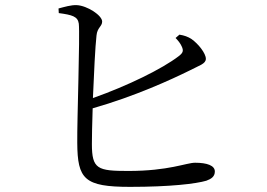

<svg xmlns="http://www.w3.org/2000/svg" viewBox="-20 -743 1040 748"><path d="M664 -595C673 -586 683 -574 688 -562C696 -545 693 -537 676 -524C612 -475 478 -409 342 -361C346 -457 351 -562 356 -605C359 -636 378 -640 378 -659C378 -683 320 -721 279 -723C257 -724 231 -716 208 -710L209 -692C261 -685 283 -679 287 -651C292 -604 280 -275 281 -186C282 -45 308 -15 487 -15C643 -15 743 -27 784 -39C803 -46 817 -55 817 -75C817 -98 787 -109 740 -109C706 -109 638 -77 480 -77C360 -77 338 -84 338 -182C338 -208 339 -261 341 -321C506 -368 647 -433 718 -468C756 -488 782 -494 782 -514C782 -535 753 -572 726 -591C712 -600 698 -605 679 -608Z"/></svg>

Font: Noto Serif CJK JP
Style: Regular
Weight: 400
Designer: Ryoko NISHIZUKA 西塚涼子 (kana & ideographs); Frank Grießhammer (Latin, Greek & Cyrillic); Wenlong ZHANG 张文龙 (bopomofo); San
Foundry: Adobe Systems Incorporated
Version: Version 1.000;PS 1;hotconv 16.6.53;makeotf.lib2.5.65590